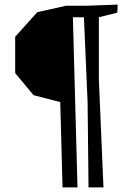

<svg xmlns="http://www.w3.org/2000/svg" viewBox="-20 -725 591 835"><path d="M355 -700 492 -705 490 -670 410 -650V-378L430 90H365L361 -280L345 -650H297L317 90H252L242 -281L126 -311L46 -407V-565L142 -672L267 -700Z"/></svg>

Font: Alike Angular
Style: Regular
Weight: 400
Designer: Sveta Sebyakina
Foundry: Cyreal (www.cyreal.org)
Version: Version 1.300; ttfautohint (v1.8.4.7-5d5b)